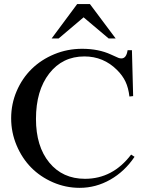

<svg xmlns="http://www.w3.org/2000/svg" viewBox="-20 -906 707 933"><path d="M617.2 -154.8 633.8 -144Q585.9 -72.8 515.9 -33Q445.8 6.8 367.2 6.8Q299.3 6.8 237.5 -20Q175.8 -46.9 131.3 -92Q86.9 -137.2 60.5 -200Q34.2 -262.7 34.2 -331.1Q34.2 -400.9 61 -463.4Q87.9 -525.9 134 -571Q180.2 -616.2 243.9 -642.6Q307.6 -668.9 378.9 -668.9Q459 -668.9 519 -641.1Q548.3 -627.4 555.4 -624.8Q562.5 -622.1 569.8 -622.1Q594.2 -622.1 600.1 -662.1H621.1L627 -439L608.9 -437Q604 -479.5 589.8 -509.3Q575.7 -539.1 548.8 -565.9Q482.9 -631.8 390.1 -631.8Q283.7 -631.8 219.2 -548.8Q154.8 -465.8 154.8 -328.1Q154.8 -194.8 219.5 -116Q284.2 -37.1 393.1 -37.1Q527.8 -37.1 617.2 -154.8ZM542 -719.2H507.8L386.2 -821.8L265.1 -719.2H231L355 -886.2H417Z"/></svg>

Font: Accordance
Style: Regular
Weight: 400
Version: Version 1.1 (build May 11, 2018) Miklal Software Solutions, 